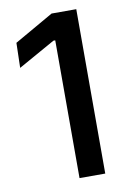

<svg xmlns="http://www.w3.org/2000/svg" viewBox="-76 -687 494 735"><g transform="rotate(-10 171.0 -319.5)"><path d="M173 0V-535.5H166L22.5 -455L25 -552L177 -639H273V0Z"/></g></svg>

Font: Anek Tamil Medium
Style: Regular
Weight: 500
Designer: Aadarsh Rajan (Tamil), Yesha Goshar (Latin)
Foundry: Ek Type
Version: Version 1.003